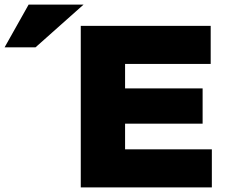

<svg xmlns="http://www.w3.org/2000/svg" viewBox="-204 -812 987 832"><path d="M338 -276H674V-429H338V-535H709V-700H146V0H714V-165H338ZM-184 -607H-50L158 -792H-80Z"/></svg>

Font: Geom Black
Style: Bold
Weight: 900
Version: Version 1.102